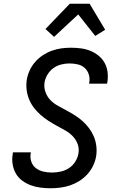

<svg xmlns="http://www.w3.org/2000/svg" viewBox="-20 -998 640 1026"><path d="M250 8Q223 8 196 4.5Q169 1 144.5 -8Q120 -17 99 -32.5Q78 -48 65 -70.5Q52 -93 47.5 -120Q43 -147 48 -174L49 -184H145L144 -178Q140 -155 147.5 -133.5Q155 -112 172.5 -99Q190 -86 212 -81Q234 -76 258 -76Q280 -76 303.5 -81Q327 -86 347.5 -99Q368 -112 381.5 -133Q395 -154 399 -177Q404 -205 394.5 -229.5Q385 -254 367 -272Q349 -290 326 -302.5Q303 -315 280.5 -327.5Q258 -340 236.5 -354Q215 -368 196 -385Q177 -402 161.5 -422Q146 -442 136 -466Q126 -490 122.5 -516.5Q119 -543 123 -571Q127 -596 138 -620.5Q149 -645 167 -666Q185 -687 208.5 -702.5Q232 -718 257 -727Q282 -736 307.5 -739.5Q333 -743 359 -743Q386 -743 412.5 -739.5Q439 -736 462.5 -726.5Q486 -717 506 -701Q526 -685 538.5 -663Q551 -641 554.5 -614.5Q558 -588 554 -561L552 -551H456L457 -557Q461 -579 454.5 -600Q448 -621 432.5 -635Q417 -649 395.5 -654Q374 -659 351 -659Q330 -659 307.5 -653.5Q285 -648 266 -634.5Q247 -621 234.5 -600.5Q222 -580 218 -558Q214 -531 223 -506Q232 -481 249.5 -463Q267 -445 290 -432.5Q313 -420 336 -407.5Q359 -395 380.5 -381.5Q402 -368 421 -351Q440 -334 455.5 -313.5Q471 -293 481 -269.5Q491 -246 494.5 -219Q498 -192 494 -165Q490 -139 478 -113.5Q466 -88 447 -67Q428 -46 404 -31Q380 -16 355 -7.5Q330 1 303 4.5Q276 8 250 8ZM269 -801 223 -843 353 -978H459L542 -839L489 -806L398 -921Z"/></svg>

Font: Iosevka Aile Medium
Style: Italic
Weight: 500
Italic angle: -9°
Designer: Belleve Invis
Foundry: Belleve Invis
Version: Version 31.1.0; ttfautohint (v1.8.4)